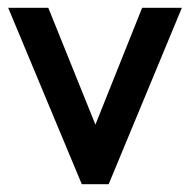

<svg xmlns="http://www.w3.org/2000/svg" viewBox="-20 -473 492 493"><path d="M1 -453 190 0H259L447 -453H345L225 -153L104 -453Z"/></svg>

Font: Rabbid Highway Sign II Hop
Style: Regular
Weight: 400
Foundry: Cannot Into Space Fonts
Version: Version 0.277